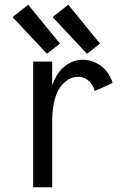

<svg xmlns="http://www.w3.org/2000/svg" viewBox="-20 -790 540 810"><path d="M178 -563 33 -718 99 -770 233 -606ZM347 -563 202 -718 268 -770 402 -606ZM120 0V-530H200V-430Q208 -452 220 -473Q237 -501 266 -519.5Q295 -538 328 -538Q357 -538 383.5 -525.5Q410 -513 428.5 -490.5Q447 -468 455 -440L380 -406Q374 -430 355 -448Q336 -466 311 -466Q281 -466 256.5 -446Q232 -426 220.5 -398Q209 -370 204.5 -340.5Q200 -311 200 -281V0Z"/></svg>

Font: Iosevka SS08
Style: Regular
Weight: 400
Monospace: yes
Designer: Belleve Invis
Foundry: Belleve Invis
Version: 2.1.0; ttfautohint (v1.8.2)